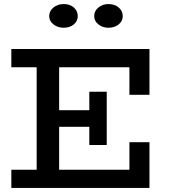

<svg xmlns="http://www.w3.org/2000/svg" viewBox="-20 -928 832 948"><path d="M36 0V-90H619V-226H718V0ZM161 -50V-630H272V-50ZM208 -302V-384H469V-302ZM421 -212V-475H507V-212ZM619 -460V-596H36V-686H718V-460ZM515 -791Q487 -791 466 -807.5Q445 -824 445 -848Q445 -874 466 -891Q487 -908 515 -908Q546 -908 566 -891Q586 -874 586 -848Q586 -824 566 -807.5Q546 -791 515 -791ZM294 -791Q265 -791 244 -807.5Q223 -824 223 -848Q223 -874 244 -891Q265 -908 294 -908Q325 -908 344.5 -891Q364 -874 364 -848Q364 -824 344.5 -807.5Q325 -791 294 -791Z"/></svg>

Font: BioRhyme Medium
Style: Regular
Weight: 500
Designer: Aoife Mooney
Foundry: Aoife Mooney Type
Version: Version 1.600;gftools[0.9.33]